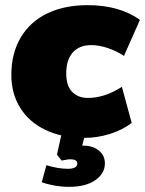

<svg xmlns="http://www.w3.org/2000/svg" viewBox="-20 -526 563 745"><path d="M24 -235Q24 -320 61 -381.5Q98 -443 164.5 -474.5Q231 -506 320 -506Q443 -506 523 -449L461 -309Q433 -328 398.5 -339.5Q364 -351 334 -351Q288 -351 262.5 -322.5Q237 -294 237 -241Q237 -193 260 -169.5Q283 -146 321 -146Q386 -146 453 -189L491 -49Q456 -22 407 -6.5Q358 9 308 9Q221 9 157 -21.5Q93 -52 58.5 -107.5Q24 -163 24 -235ZM387 108Q387 147 350 173Q313 199 248 199Q220 199 191.5 194Q163 189 142 181L160 115Q206 129 243 129Q280 129 280 108Q280 92 252 92Q246 92 235.5 94Q225 96 219 97L201 74L222 -20H314L299 39H302Q340 39 363.5 58Q387 77 387 108Z"/></svg>

Font: Nunito Sans Heavy Heavy
Style: Italic
Weight: 400
Italic angle: -4.541°
Designer: Vernon Adams
Foundry: Vernon Adams
Version: Version 2.002